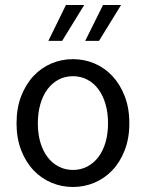

<svg xmlns="http://www.w3.org/2000/svg" viewBox="-20 -734 582 766"><path d="M46 -242Q46 -303 64.5 -350.5Q83 -398 114 -431Q145 -464 185.5 -481Q226 -498 271 -498Q316 -498 356.5 -481Q397 -464 428 -431Q459 -398 477.5 -350.5Q496 -303 496 -242Q496 -182 477.5 -134.5Q459 -87 428 -54.5Q397 -22 356.5 -5Q316 12 271 12Q226 12 185.5 -5Q145 -22 114 -54.5Q83 -87 64.5 -134.5Q46 -182 46 -242ZM131 -242Q131 -200 141 -166Q151 -132 169.5 -107.5Q188 -83 214 -69.5Q240 -56 271 -56Q302 -56 328 -69.5Q354 -83 372.5 -107.5Q391 -132 401 -166Q411 -200 411 -242Q411 -284 401 -318.5Q391 -353 372.5 -378Q354 -403 328 -416.5Q302 -430 271 -430Q240 -430 214 -416.5Q188 -403 169.5 -378Q151 -353 141 -318.5Q131 -284 131 -242ZM243 -714H316L228 -571H173ZM391 -714H463L375 -571H320Z"/></svg>

Font: Myanmar Sanpya
Style: Regular
Weight: 400
Designer: Danh Hong
Foundry: Google Inc.
Version: Version 2.00 November 22, 2015